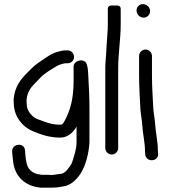

<svg xmlns="http://www.w3.org/2000/svg" viewBox="-20 -719 806 909"><path d="M105.5 -245.4C110.1 -288.2 127.3 -306.6 154 -333.3L172.7 -353C190.1 -371.3 229.9 -395.8 255.8 -409.9C260.7 -412.6 284.3 -419.5 290 -419.5H300C316.7 -419.5 330.5 -432.3 330.5 -449.5C330.5 -466 317.6 -480.5 300 -480.5H290C280.4 -480.5 269.3 -478.1 257.7 -475.1C230 -467.8 219.2 -460.5 195.6 -444.9C173.5 -430.4 147.6 -413.3 130.2 -395.8L110.2 -375.8C79 -344.7 49.6 -309.4 44.5 -249C44.5 -248.8 44.5 -248.3 44.5 -248C44.5 -240.3 44.9 -231.6 45.5 -222.1C49.6 -162.2 88.5 -117.7 134.1 -98.5C169.8 -83.5 212 -67.5 264 -67.5C302 -67.5 326.3 -91.8 342.5 -119.5V-47C342.5 -28.6 338.7 -8.9 334 7.6C330.5 19.9 321.9 51.6 317.6 58.1C305.7 75.9 290.6 99.9 271.2 103.6L254.5 105.6C244.5 106.8 233.8 109.4 224.6 109.5C218.1 108.9 209 108.5 201 108.5H177.6C148.7 105.7 132.6 98.2 117.7 80.1C105.9 65.8 101.8 37.9 99.5 7.1L98.5 -6.9C95.6 -47 34.6 -39.6 37.5 -1L38.5 12C39.3 21.3 40.9 30.4 41.5 38.9C47 115.1 98.4 163.6 174 169.5C174.3 169.5 174.7 169.5 175 169.5H201C221.5 169.5 244.7 170 263.3 166.3L279.6 163.4C314.3 160.1 342.8 130.3 359.4 105.9C384.5 69 400 11.4 403.5 -44.2C403.5 -44.4 403.5 -44.8 403.5 -45V-208C403.5 -261.9 400.8 -301.2 398.5 -350.6C397.5 -372.3 397.3 -395.6 390.8 -415.1C379.4 -446.4 328.5 -432.5 328.5 -405V-338C328.5 -253.2 313.8 -197.7 285 -145C277.4 -131 274.8 -128.5 263 -128.5C235.5 -128.5 210.7 -135.3 188.4 -143.7C168.9 -151 148.3 -156.5 136.4 -167.3C120.7 -181.5 106.5 -201.2 106.5 -226C106.5 -233.1 105.5 -239.3 105.5 -245.4Z M509 12.5C525.5 12.5 539.5 -1.5 539.5 -18V-397C539.5 -464.6 551.5 -533.3 551.5 -604V-677C551.5 -698.3 524.9 -692.5 521 -692.5C517.1 -692.5 490.5 -698.3 490.5 -677V-604C490.5 -571.2 486.4 -536.8 484.5 -501.7L482.5 -463.7C481.4 -441.7 478.5 -421.4 478.5 -397V-18C478.5 -1.5 492.5 12.5 509 12.5Z M638.5 -454V-356C638.5 -308.8 642.3 -253.1 644.5 -206.4C645.8 -179 652.2 -151.8 653.5 -127.3C655.9 -83.6 666.5 -45.3 666.5 -3C666.5 -2.8 666.5 -2.4 666.5 -2.1L667.5 11.9C670.3 50.6 732.7 48.3 728.4 7.4L727.5 -5.4C727.3 -51.3 717 -89.5 714.5 -131.7C713 -157.1 706.8 -184.8 705.5 -209.6C703.3 -255.5 699.5 -310.5 699.5 -356V-454C699.5 -470.5 685.5 -484.5 669 -484.5C652.5 -484.5 638.5 -470.5 638.5 -454ZM626.5 -669.5C626.5 -651.8 641.1 -635.5 660 -635.5C677.6 -635.5 690.5 -650 690.5 -666.5C690.5 -685.7 673.8 -699.5 656.5 -699.5C639.8 -699.5 626.5 -686.2 626.5 -669.5Z"/></svg>

Font: CiSf OpenHand
Style: Bd
Weight: 400
Foundry: Cannot Into Space Fonts
Version: Version 0.7892